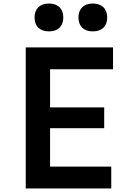

<svg xmlns="http://www.w3.org/2000/svg" viewBox="-20 -1069 740 1089"><path d="M126 0H611V-124H264V-342H571V-460H264V-676H621V-800H126ZM176 -970C176 -920 206 -891 258 -891C309 -891 339 -920 339 -970C339 -1019 309 -1049 258 -1049C206 -1049 176 -1019 176 -970ZM425 -970C425 -920 455 -891 506 -891C558 -891 588 -920 588 -970C588 -1019 558 -1049 506 -1049C455 -1049 425 -1019 425 -970Z"/></svg>

Font: Martian Mono Std Md
Style: Regular
Weight: 500
Monospace: yes
Designer: Roman Shamin
Foundry: Evil Martians
Version: Version 1.000